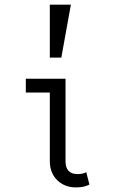

<svg xmlns="http://www.w3.org/2000/svg" viewBox="-20 -793 586 824"><path d="M363.8 -1Q353 4.9 339.1 8.1Q325.2 11.2 304.2 11.2Q282.2 11.2 262.2 3.7Q242.2 -3.9 227.1 -18.1Q211.9 -32.2 202.9 -53.2Q193.8 -74.2 193.8 -101.1V-396H90.8V-455.1H261.2V-101.1Q261.2 -45.9 313 -45.9Q336.9 -45.9 350.1 -54.2ZM284.2 -772.9 243.2 -545.9H193.8V-772.9Z"/></svg>

Font: Anonymous Pro
Style: Regular
Weight: 400
Monospace: yes
Designer: Mark Simonson
Version: Version 1.003